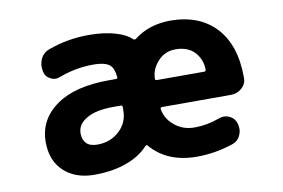

<svg xmlns="http://www.w3.org/2000/svg" viewBox="-63 -666 1127 764"><g transform="rotate(-10 500.0 -284.0)"><path d="M675.8 -7.8Q556.6 -7.8 490.2 -85Q485.4 -90.8 480.5 -85Q447.3 -48.8 396.5 -30.3Q339.8 -7.8 261.7 -7.8Q185.5 -7.8 139.2 -50.8Q92.8 -93.8 92.8 -168.9Q92.8 -259.8 169.9 -314.5Q245.1 -368.2 382.8 -368.2H411.1Q418.9 -368.2 418 -375Q415 -409.2 400.4 -422.9Q382.8 -440.4 331.1 -440.4Q261.7 -440.4 194.3 -415Q185.5 -411.1 175.8 -411.1Q165 -411.1 154.3 -417Q134.8 -426.8 130.9 -448.2L129.9 -453.1Q128.9 -460 128.9 -467.8Q128.9 -484.4 136.7 -501Q148.4 -523.4 171.9 -531.2Q250 -559.6 335 -559.6Q400.4 -559.6 445.3 -544.9Q483.4 -534.2 506.8 -512.7Q511.7 -507.8 517.6 -511.7Q577.1 -558.6 663.1 -559.6Q781.2 -559.6 847.7 -488.3Q914.1 -417 914.1 -286.1Q914.1 -285.2 914.1 -283.2Q914.1 -259.8 895.5 -243.2Q877 -226.6 851.6 -226.6H572.3Q565.4 -226.6 566.4 -218.8Q573.2 -180.7 602.5 -155.3Q636.7 -124 687.5 -124Q736.3 -124 788.1 -142.6Q797.9 -146.5 807.6 -146.5Q819.3 -146.5 830.1 -141.6Q850.6 -132.8 857.4 -111.3L858.4 -108.4Q861.3 -98.6 861.3 -88.9Q861.3 -75.2 855.5 -62.5Q845.7 -40 822.3 -32.2Q750 -7.8 675.8 -7.8ZM382.8 -260.7Q309.6 -260.7 272.5 -237.3Q235.4 -215.8 235.4 -178.7Q235.4 -153.3 250 -138.7Q264.6 -124 293.9 -124Q346.7 -124 382.8 -157.2Q418.9 -190.4 418.9 -240.2V-253.9Q418.9 -260.7 412.1 -260.7ZM762.7 -335.9Q769.5 -335.9 769.5 -342.8Q769.5 -383.8 742.2 -414.1Q714.8 -443.4 665 -443.4Q622.1 -443.4 594.7 -413.1Q564.5 -380.9 564.5 -341.8Q564.5 -335.9 571.3 -335.9Z"/></g></svg>

Font: Rounded Mgen+ 2m bold
Style: Bold
Weight: 700
Designer: [Source Han Sans]
Ryoko NISHIZUKA  (kana & ideographs); Paul D. Hunt (Latin, Greek & Cyrillic); Wenlong ZHANG  (bopomofo
Version: Version 1.059.20150602